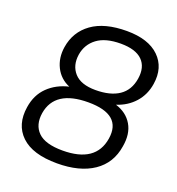

<svg xmlns="http://www.w3.org/2000/svg" viewBox="-131 -820 862 936"><g transform="rotate(20 300.0 -352.5)"><path d="M268 9Q141 9 82 -47.5Q23 -104 38 -199Q48 -265 90.5 -306.5Q133 -348 197 -363Q147 -384 123.5 -431Q100 -478 109 -536Q122 -619 188 -666.5Q254 -714 369 -714Q481 -714 537 -659.5Q593 -605 579 -516Q570 -458 533.5 -417Q497 -376 441 -358Q499 -340 526.5 -293.5Q554 -247 542 -179Q528 -88 456.5 -39.5Q385 9 268 9ZM322 -391Q399 -391 444 -421.5Q489 -452 499 -514Q509 -577 474 -611.5Q439 -646 362 -646Q283 -646 239.5 -613.5Q196 -581 187 -526Q178 -467 212 -429Q246 -391 322 -391ZM272 -59Q444 -59 465 -191Q486 -323 311 -323Q138 -323 117 -197Q107 -133 144.5 -96Q182 -59 272 -59Z"/></g></svg>

Font: Mulish
Style: Italic
Weight: 400
Italic angle: -9°
Designer: Vernon Adams
Foundry: Vernon Adams
Version: Version 3.603; ttfautohint (v1.8.3)